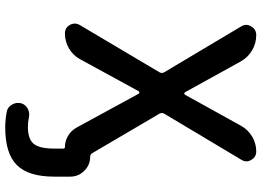

<svg xmlns="http://www.w3.org/2000/svg" viewBox="-153 -641 1001 735"><g transform="rotate(90 347.5 -273.5)"><path d="M580.1 -118.2Q611.3 -118.2 633.8 -95.7Q656.2 -73.2 656.2 -42V19.5Q656.2 118.2 611.8 162.6Q567.4 207 467.8 207Q437.5 207 408.2 201.2Q390.6 198.2 380.9 181.6Q374 170.9 374 158.2Q374 153.3 375 146.5Q379.9 129.9 395.5 121.1Q406.2 115.2 418.9 115.2Q423.8 115.2 428.7 116.2Q447.3 120.1 465.8 120.1Q512.7 120.1 530.8 97.7Q548.8 75.2 548.8 19.5V-15.6Q548.8 -21.5 543 -21.5Q520.5 -21.5 500.5 -33.2Q480.5 -44.9 468.8 -65.4L338.9 -303.7Q336.9 -306.6 334 -306.6Q331.1 -306.6 329.1 -303.7L207 -80.1Q192.4 -52.7 165.5 -37.1Q138.7 -21.5 108.4 -21.5Q85.9 -21.5 75.2 -41Q70.3 -49.8 70.3 -59.6Q70.3 -69.3 76.2 -79.1L256.8 -383.8Q261.7 -392.6 256.8 -401.4L81.1 -696.3Q75.2 -706.1 75.2 -715.8Q75.2 -724.6 81.1 -734.4Q91.8 -753.9 114.3 -753.9Q145.5 -753.9 172.4 -738.3Q199.2 -722.7 214.8 -695.3L333 -481.4Q335 -478.5 337.9 -478.5Q340.8 -478.5 342.8 -481.4L461.9 -696.3Q476.6 -722.7 502.9 -738.3Q529.3 -753.9 559.6 -753.9Q581.1 -753.9 591.8 -735.4Q597.7 -725.6 597.7 -716.8Q597.7 -707 591.8 -697.3L415 -401.4Q410.2 -392.6 415 -383.8L566.4 -126Q571.3 -118.2 580.1 -118.2Z"/></g></svg>

Font: Gen Jyuu GothicX Medium
Style: Regular
Weight: 500
Designer: Ryoko NISHIZUKA (kana &amp; ideographs); Paul D. Hunt (Latin, Greek &amp; Cyrillic); Wenlong ZHANG (bopomofo); Sandoll C
Version: Version 1.058.20140828